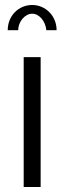

<svg xmlns="http://www.w3.org/2000/svg" viewBox="-20 -750 258 770"><path d="M53 -629C53 -663 80 -695 109 -695C137 -695 162 -666 166 -629H207C207 -686 163 -730 109 -730C54 -730 11 -686 11 -629ZM75 0H143V-521H75Z"/></svg>

Font: FIGSv2-sans-serif
Style: Regular
Weight: 400
Designer: Matt McInerney, Pablo Impallari, Rodrigo Fuenzalida,Mirko Velimirovic
Foundry: Matt McInerney, Pablo Impallari, Rodrigo Fuenzalida
Version: Version 4.021;hotconv 1.0.109;makeotfexe 2.5.65596